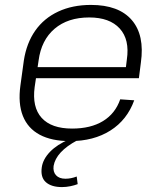

<svg xmlns="http://www.w3.org/2000/svg" viewBox="-20 -567 657 781"><path d="M265 7Q190 7 141.5 -19Q93 -45 73 -95.5Q53 -146 63 -219L77 -321Q88 -392 123.5 -442.5Q159 -493 217 -520Q275 -547 350 -547Q463 -547 516 -485.5Q569 -424 553 -312L545 -249H115L121 -294H503L490 -276L496 -325Q508 -406 467 -451Q426 -496 343 -496Q256 -496 202 -450Q148 -404 137 -321L121 -213Q110 -131 149.5 -87.5Q189 -44 273 -44Q349 -44 399 -74.5Q449 -105 469 -163L526 -159Q497 -79 429 -36Q361 7 265 7ZM232 194Q189 194 166.5 174Q144 154 150 113Q155 80 183.5 50.5Q212 21 261 0L294 4Q251 27 227 53Q203 79 198 108Q195 132 208 146Q221 160 246 160Q269 160 292 151L296 182Q283 187 266 190.5Q249 194 232 194Z"/></svg>

Font: Pathway Extreme 28pt ExtraLight
Style: Italic
Weight: 250
Italic angle: -8°
Designer: Eduardo Rodriguez Tunni
Foundry: Eduardo Rodriguez Tunni
Version: Version 1.001;gftools[0.9.26]